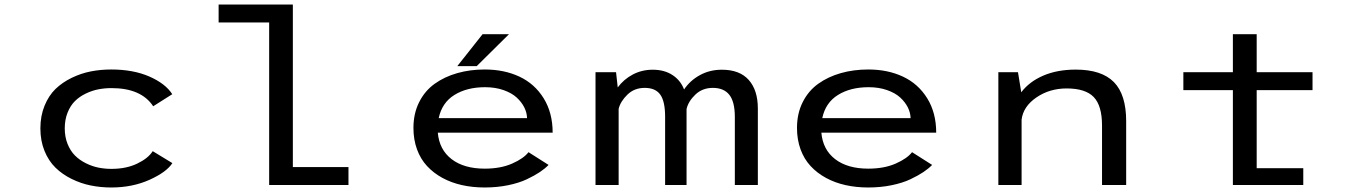

<svg xmlns="http://www.w3.org/2000/svg" viewBox="-20 -820 5990 851"><path d="M744 -97Q718 -57 642.5 -23Q567 11 473 11Q426.5 11 382.8 2.2Q339 -6.5 297.8 -26.8Q256.5 -47 226 -76.8Q195.5 -106.5 177.2 -151.2Q159 -196 159 -251Q159 -306.5 177.5 -351.5Q196 -396.5 226.2 -425.8Q256.5 -455 297.8 -475Q339 -495 382.5 -503.5Q426 -512 473 -512Q570.5 -512 642 -480.8Q713.5 -449.5 743.5 -402.5L659 -349Q606 -429.5 474 -429.5Q444 -429.5 415.8 -424Q387.5 -418.5 360 -405.2Q332.5 -392 312.2 -372Q292 -352 279.5 -320.8Q267 -289.5 267 -251Q267 -213 279.5 -182Q292 -151 312.2 -130.8Q332.5 -110.5 360 -96.8Q387.5 -83 415.8 -77.2Q444 -71.5 474 -71.5Q539.5 -71.5 588 -94.8Q636.5 -118 657 -150Z M1278 -79.5H1524.5V0H1173V-720.5H949V-800H1278Z M2007 -527 2119 -668.5H2236L2093 -527ZM2411.5 -89Q2396 -73 2373 -57.5Q2350 -42 2315.2 -25.5Q2280.5 -9 2231.8 1Q2183 11 2128.5 11Q2075 11 2027.8 0.5Q1980.5 -10 1941 -31.5Q1901.5 -53 1872.8 -84Q1844 -115 1828.2 -158.2Q1812.5 -201.5 1812.5 -253Q1812.5 -317 1837.8 -367.2Q1863 -417.5 1906.8 -448.8Q1950.5 -480 2007 -496Q2063.5 -512 2128.5 -512Q2215 -512 2282.5 -480.2Q2350 -448.5 2389.8 -384.2Q2429.5 -320 2429.5 -232H1920.5Q1927 -156.5 1981.8 -114.5Q2036.5 -72.5 2128.5 -72.5Q2199 -72.5 2250 -95Q2301 -117.5 2322.5 -145.5ZM2130 -433.5Q2049.5 -433.5 1994.2 -399.2Q1939 -365 1924.5 -296.5H2316Q2315.5 -320.5 2303.8 -344Q2292 -367.5 2270 -387.8Q2248 -408 2211.5 -420.8Q2175 -433.5 2130 -433.5Z M2619.5 0V-500H2710.5L2718 -432.5Q2744.5 -468.5 2784.8 -489.8Q2825 -511 2873 -511Q2924.5 -511 2960.5 -487.5Q2996.5 -464 3012 -423.5Q3039 -463.5 3082.5 -487.2Q3126 -511 3179.5 -511Q3258.5 -511 3298.8 -465.5Q3339 -420 3339 -339V0H3237V-302Q3237 -368.5 3212.8 -399.5Q3188.5 -430.5 3139.5 -430.5Q3093 -430.5 3061.8 -400.5Q3030.5 -370.5 3023 -336.5V0H2928V-302.5Q2928 -370 2906.8 -400.2Q2885.5 -430.5 2837.5 -430.5Q2791.5 -430.5 2760.8 -400.5Q2730 -370.5 2722 -337.5V0Z M4111.5 -89Q4096 -73 4073 -57.5Q4050 -42 4015.2 -25.5Q3980.5 -9 3931.8 1Q3883 11 3828.5 11Q3775 11 3727.8 0.5Q3680.5 -10 3641 -31.5Q3601.5 -53 3572.8 -84Q3544 -115 3528.2 -158.2Q3512.5 -201.5 3512.5 -253Q3512.5 -317 3537.8 -367.2Q3563 -417.5 3606.8 -448.8Q3650.5 -480 3707 -496Q3763.5 -512 3828.5 -512Q3915 -512 3982.5 -480.2Q4050 -448.5 4089.8 -384.2Q4129.5 -320 4129.5 -232H3620.5Q3627 -156.5 3681.8 -114.5Q3736.5 -72.5 3828.5 -72.5Q3899 -72.5 3950 -95Q4001 -117.5 4022.5 -145.5ZM3830 -433.5Q3749.5 -433.5 3694.2 -399.2Q3639 -365 3624.5 -296.5H4016Q4015.5 -320.5 4003.8 -344Q3992 -367.5 3970 -387.8Q3948 -408 3911.5 -420.8Q3875 -433.5 3830 -433.5Z M4405 0V-500H4492L4506.5 -411Q4542 -458 4604 -484.8Q4666 -511.5 4748 -511.5Q4862.5 -511.5 4917 -456.2Q4971.5 -401 4971.5 -283V0H4864.5V-263.5Q4864.5 -351.5 4827.8 -389.8Q4791 -428 4708 -428Q4632 -428 4573.8 -388.2Q4515.5 -348.5 4508 -290V0Z M5225 -420.5V-500H5444.5V-668.5H5550V-500H5797.5V-420.5H5550V-74.5H5756.5V0H5444.5V-420.5Z"/></svg>

Font: League Mono Wide
Style: Regular
Weight: 400
Width: 8
Designer: Tyler Finck
Foundry: The League of Moveable Type / Tyler Finck
Version: Version 2.210